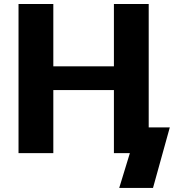

<svg xmlns="http://www.w3.org/2000/svg" viewBox="-20 -748 860 938"><path d="M809.5 -125.5 727.5 170H562.5L614.5 0H536.5V-308H240.5V0H70.5V-728.5H240.5V-424H536.5V-728.5H706.5V-125.5Z"/></svg>

Font: Lato ExtraBold
Style: Regular
Weight: 800
Designer: Lukasz Dziedzic with Adam Twardoch and Botio Nikoltchev
Foundry: tyPoland Lukasz Dziedzic
Version: Version 2.015; 2015-08-06; http://www.latofonts.com/